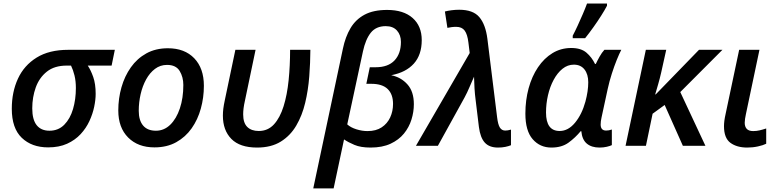

<svg xmlns="http://www.w3.org/2000/svg" viewBox="-20 -821 4385 1081"><path d="M251 8.8Q158.7 8.8 102.5 -45.2Q46.4 -99.1 46.4 -208.5Q46.4 -303.2 81.1 -378.2Q115.7 -453.1 186.3 -496.8Q256.8 -540.5 363.8 -540.5H626.5L608.4 -451.7H474.1Q491.2 -426.3 504.9 -387.5Q518.6 -348.6 518.6 -292.5Q518.6 -259.8 510.3 -219.7Q502 -179.7 483.4 -139.4Q464.8 -99.1 433.8 -65.7Q402.8 -32.2 357.7 -11.7Q312.5 8.8 251 8.8ZM258.3 -85Q308.6 -85 341.8 -118.7Q375 -152.3 391.1 -207Q407.2 -261.7 407.2 -325.2Q407.2 -364.7 399.4 -396.2Q391.6 -427.7 379.9 -451.7H355.5Q286.6 -451.7 243.9 -417.7Q201.2 -383.8 181.4 -328.9Q161.6 -273.9 161.6 -210.9Q161.6 -147.5 186.5 -116.2Q211.4 -85 258.3 -85Z M849.6 8.8Q756.8 8.8 701.4 -46.9Q646 -102.5 646 -199.2Q646 -266.6 663.8 -329.3Q681.6 -392.1 716.8 -441.9Q752 -491.7 804.2 -520.5Q856.4 -549.3 925.3 -549.3Q1019.5 -549.3 1073.7 -492.9Q1127.9 -436.5 1127.9 -337.9Q1127.9 -272 1110.8 -210Q1093.8 -147.9 1059.1 -98.6Q1024.4 -49.3 972.2 -20.3Q919.9 8.8 849.6 8.8ZM857.9 -85Q903.8 -85 938.5 -118.7Q973.1 -152.3 992.7 -210.7Q1012.2 -269 1012.2 -342.8Q1012.2 -387.2 991.5 -421.4Q970.7 -455.6 920.4 -455.6Q882.3 -455.6 852.8 -433.3Q823.2 -411.1 802.7 -373.8Q782.2 -336.4 771.7 -290.5Q761.2 -244.6 761.2 -197.3Q761.2 -143.1 785.9 -114Q810.5 -85 857.9 -85Z M1427.2 9.8Q1330.6 9.8 1282.7 -38.8Q1234.9 -87.4 1234.9 -169.9Q1234.9 -189 1237.3 -209Q1239.7 -229 1246.1 -258.8L1305.2 -540.5H1418.9L1359.9 -258.3Q1353.5 -230 1351.3 -211.4Q1349.1 -192.9 1349.1 -177.2Q1349.1 -128.9 1372.3 -106.2Q1395.5 -83.5 1437 -83.5Q1488.3 -83.5 1522.5 -120.8Q1556.6 -158.2 1576.7 -222.7Q1596.7 -287.1 1605 -369.1Q1613.3 -451.2 1613.3 -540.5H1727.5Q1727.1 -467.8 1721.2 -390.6Q1715.3 -313.5 1698.2 -241.9Q1681.2 -170.4 1647.9 -113.8Q1614.7 -57.1 1560.8 -23.7Q1506.8 9.8 1427.2 9.8Z M1743.7 239.7 1910.6 -546.9Q1924.3 -613.3 1953.4 -662.4Q1982.4 -711.4 2032.5 -738.3Q2082.5 -765.1 2159.7 -765.1Q2252 -765.1 2303.2 -719.7Q2354.5 -674.3 2354.5 -595.2Q2354.5 -512.2 2309.8 -462.6Q2265.1 -413.1 2182.6 -397.5Q2237.8 -386.2 2273.9 -345.9Q2310.1 -305.7 2310.1 -234.4Q2310.1 -190.9 2296.6 -147.7Q2283.2 -104.5 2254.2 -68.8Q2225.1 -33.2 2178.7 -11.7Q2132.3 9.8 2066.4 9.8Q2011.2 9.8 1975.8 -5.1Q1940.4 -20 1917 -36.1L1858.4 239.7ZM2049.3 -83Q2097.2 -83 2128.9 -104Q2160.6 -125 2176.8 -159.9Q2192.9 -194.8 2192.9 -235.8Q2192.9 -290.5 2162.6 -319.8Q2132.3 -349.1 2070.8 -349.1H2042.5L2062 -442.4H2095.2Q2165 -442.4 2201.2 -480.7Q2237.3 -519 2237.3 -585Q2237.3 -624 2215.1 -648.9Q2192.9 -673.8 2151.9 -673.8Q2097.2 -673.8 2067.6 -636.7Q2038.1 -599.6 2023.4 -531.2L1935.1 -120.6Q1954.6 -103 1986.6 -93Q2018.6 -83 2049.3 -83Z M2783.7 9.8Q2734.9 9.8 2709.5 -18.1Q2684.1 -45.9 2676.3 -106.4L2657.7 -259.8Q2653.8 -288.1 2651.6 -324Q2649.4 -359.9 2648.9 -389.2Q2636.2 -361.3 2623.5 -330.8Q2610.8 -300.3 2595.2 -271.5L2445.3 0H2321.8L2624.5 -522.5L2617.2 -582Q2611.8 -627.4 2596.2 -648.7Q2580.6 -669.9 2548.3 -669.9Q2534.7 -669.9 2522 -668.2Q2509.3 -666.5 2499 -664.1L2484.9 -756.3Q2502 -760.7 2522.9 -763.4Q2543.9 -766.1 2565.4 -766.1Q2643.6 -766.1 2678.7 -724.6Q2713.9 -683.1 2724.1 -602.5L2778.8 -161.1Q2783.7 -119.6 2794.4 -102.8Q2805.2 -85.9 2824.7 -85.9Q2831.1 -85.9 2839.6 -87.2Q2848.1 -88.4 2856.9 -91.3V-3.4Q2844.2 2 2825.4 5.9Q2806.6 9.8 2783.7 9.8Z M3084.5 9.8Q3020 9.8 2979 -37.4Q2938 -84.5 2938 -181.2Q2938 -257.3 2956.3 -324.2Q2974.6 -391.1 3009 -442.1Q3043.5 -493.2 3090.8 -522Q3138.2 -550.8 3196.3 -550.8Q3251.5 -550.8 3282 -524.4Q3312.5 -498 3330.1 -460.9H3334.5Q3342.3 -478 3355.5 -501.7Q3368.7 -525.4 3382.8 -540.5H3478Q3466.8 -519 3452.6 -484.1Q3438.5 -449.2 3424.8 -406.7Q3411.1 -364.3 3401.4 -319.8L3366.7 -159.2Q3361.8 -137.7 3361.8 -120.1Q3361.8 -85.9 3392.6 -85.9Q3408.2 -85.9 3424.8 -91.8V-3.9Q3415 1 3396.2 5.4Q3377.4 9.8 3355.5 9.8Q3310.5 9.8 3283.9 -12.5Q3257.3 -34.7 3252.9 -82.5H3249.5Q3219.2 -45.9 3181.2 -18.1Q3143.1 9.8 3084.5 9.8ZM3130.9 -83.5Q3179.2 -83.5 3217.8 -130.4Q3256.3 -177.2 3275.9 -248.5Q3292 -308.1 3292 -357.9Q3292 -402.8 3270.8 -429.9Q3249.5 -457 3210.9 -457Q3175.8 -457 3147 -433.8Q3118.2 -410.6 3097.2 -371.6Q3076.2 -332.5 3065.2 -284.7Q3054.2 -236.8 3054.2 -187.5Q3054.2 -83.5 3130.9 -83.5ZM3204.6 -606V-620.1Q3217.3 -644 3232.2 -676.3Q3247.1 -708.5 3261.2 -741.5Q3275.4 -774.4 3285.2 -801.3H3397.5V-788.6Q3385.3 -765.1 3365.2 -733.4Q3345.2 -701.7 3321.5 -668.5Q3297.9 -635.3 3274.4 -606Z M3502 0 3616.2 -540.5H3731L3702.6 -412.6Q3695.3 -380.4 3685.8 -347.4Q3676.3 -314.5 3668.9 -289.6H3671.9L3915.5 -540.5H4047.4L3810.1 -302.7L3951.7 0H3824.7L3722.2 -230L3654.3 -180.7L3616.7 0Z M4187 9.8Q4128.9 9.8 4092.5 -16.8Q4056.2 -43.5 4056.2 -110.8Q4056.2 -124 4058.3 -141.1Q4060.5 -158.2 4066.4 -184.6L4141.6 -540.5H4255.9L4179.7 -178.7Q4176.8 -165 4174.8 -152.3Q4172.9 -139.6 4172.9 -129.9Q4172.9 -107.9 4184.3 -95.5Q4195.8 -83 4220.7 -83Q4238.8 -83 4255.9 -86.9Q4272.9 -90.8 4293.9 -97.7V-11.7Q4276.4 -2.9 4247.3 3.4Q4218.3 9.8 4187 9.8Z"/></svg>

Font: Open Sans SemiBold
Style: Italic
Weight: 600
Italic angle: -12°
Designer: Monotype Design Team
Foundry: Monotype Imaging Inc.
Version: Version 3.003; ttfautohint (v1.8.4)